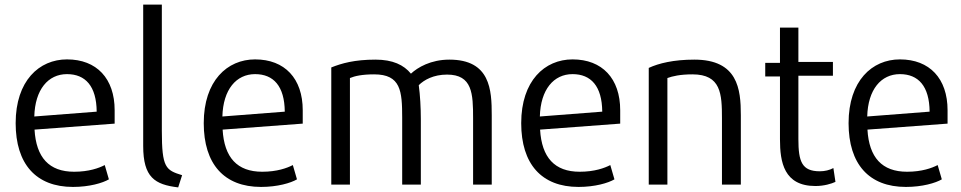

<svg xmlns="http://www.w3.org/2000/svg" viewBox="-20 -800 4173 834"><path d="M478 -263 130 -237C137 -116 193 -54 302 -54C366 -54 410 -70 435 -83L453 -21C426 -5 368 12 297 12C136 12 48 -88 48 -265C48 -449 150 -542 271 -542C400 -542 478 -459 478 -321ZM400 -315C399 -426 351 -478 271 -478C189 -478 132 -411 129 -294Z M771 -39 754 14C652 2 602 -30 602 -166V-780H683V-232C683 -71 700 -61 771 -39Z M1295 -263 947 -237C954 -116 1010 -54 1119 -54C1183 -54 1227 -70 1252 -83L1270 -21C1243 -5 1185 12 1114 12C953 12 865 -88 865 -265C865 -449 967 -542 1088 -542C1217 -542 1295 -459 1295 -321ZM1217 -315C1216 -426 1168 -478 1088 -478C1006 -478 949 -411 946 -294Z M2116 2H2035V-286C2035 -393 2032 -476 1922 -476C1863 -476 1822 -453 1799 -430C1805 -386 1808 -331 1808 -283V2H1727V-288C1727 -405 1721 -477 1605 -477C1554 -477 1521 -470 1500 -461V2H1419V-507C1464 -525 1520 -541 1611 -541C1686 -541 1734 -518 1765 -480C1794 -507 1851 -541 1932 -541C2110 -541 2116 -409 2116 -300Z M2674 -263 2326 -237C2333 -116 2389 -54 2498 -54C2562 -54 2606 -70 2631 -83L2649 -21C2622 -5 2564 12 2493 12C2332 12 2244 -88 2244 -265C2244 -449 2346 -542 2467 -542C2596 -542 2674 -459 2674 -321ZM2596 -315C2595 -426 2547 -478 2467 -478C2385 -478 2328 -411 2325 -294Z M3198 2H3116V-286C3116 -392 3112 -477 2988 -477C2934 -477 2901 -469 2879 -461V2H2798V-505C2841 -525 2906 -541 2996 -541C3185 -541 3198 -413 3198 -300Z M3609 -10C3592 -2 3560 8 3522 8C3385 8 3368 -96 3368 -195V-468H3304V-527H3368V-680H3448V-531H3598V-471H3448V-196C3448 -98 3463 -56 3541 -56C3563 -56 3583 -61 3600 -70Z M4096 -263 3748 -237C3755 -116 3811 -54 3920 -54C3984 -54 4028 -70 4053 -83L4071 -21C4044 -5 3986 12 3915 12C3754 12 3666 -88 3666 -265C3666 -449 3768 -542 3889 -542C4018 -542 4096 -459 4096 -321ZM4018 -315C4017 -426 3969 -478 3889 -478C3807 -478 3750 -411 3747 -294Z"/></svg>

Font: Repo Regular
Style: Regular
Weight: 400
Designer: Stefan Peev
Foundry: Context Ltd
Version: Version 1.502